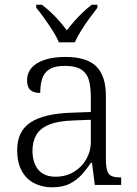

<svg xmlns="http://www.w3.org/2000/svg" viewBox="-20 -786 582 816"><path d="M201 10Q160 10 126 -7Q92 -24 72.5 -59.5Q53 -95 53 -148Q53 -228 109.5 -265.5Q166 -303 283 -307L366 -310V-372Q366 -411 359 -441Q352 -471 328 -488.5Q304 -506 256 -506Q213 -506 190 -491.5Q167 -477 159 -451Q151 -425 151 -391Q123 -391 109 -403.5Q95 -416 95 -446Q95 -475 113.5 -497Q132 -519 169 -531.5Q206 -544 258 -544Q349 -544 389.5 -503.5Q430 -463 430 -379V-112Q430 -80 435 -62.5Q440 -45 453 -38.5Q466 -32 491 -32H495V0H383L371 -94H366Q350 -69 328.5 -45Q307 -21 277 -5.5Q247 10 201 10ZM216 -35Q260 -35 294 -55.5Q328 -76 347 -110Q366 -144 366 -181V-277L292 -274Q226 -272 188 -256Q150 -240 134 -212Q118 -184 118 -145Q118 -113 128.5 -88Q139 -63 160.5 -49Q182 -35 216 -35ZM230 -606Q221 -629 204 -655.5Q187 -682 168.5 -708Q150 -734 134 -753V-766H158Q180 -749 198.5 -731.5Q217 -714 233 -695.5Q249 -677 264 -657Q279 -677 295.5 -695.5Q312 -714 330 -731.5Q348 -749 370 -766H394V-753Q379 -734 360 -708Q341 -682 324.5 -655.5Q308 -629 298 -606Z"/></svg>

Font: Noto Serif Thai Light
Style: Regular
Weight: 300
Version: Version 2.001